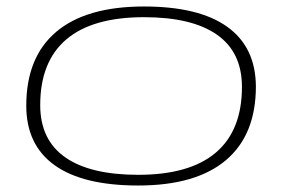

<svg xmlns="http://www.w3.org/2000/svg" viewBox="-20 -562 872 592"><path d="M406 10Q236 10 148.5 -52.5Q61 -115 61 -236Q61 -386 153.5 -464Q246 -542 424 -542Q593 -542 680.5 -479.5Q768 -417 769 -296Q769 -146 676.5 -68Q584 10 406 10ZM406 -23Q565 -23 645.5 -91.5Q726 -160 726 -294Q726 -401 649 -455Q572 -509 424 -509Q265 -509 184.5 -440.5Q104 -372 104 -238Q104 -131 181 -77Q258 -23 406 -23Z"/></svg>

Font: Georama ExtraExtended ExtraLight
Style: Italic
Weight: 200
Width: 8
Italic angle: -9°
Designer: Jean-Baptiste Levee
Foundry: Production Type
Version: Version 1.000